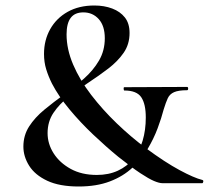

<svg xmlns="http://www.w3.org/2000/svg" viewBox="-20 -666 759 698"><path d="M65 -133Q65 -174 86 -206.5Q107 -239 141 -267Q175 -295 213 -322.5Q251 -350 285 -380Q319 -410 340 -446Q361 -482 361 -527Q361 -572 339 -596.5Q317 -621 283 -621Q252 -621 237 -601Q222 -581 222 -541Q222 -487 246 -431Q270 -375 311.5 -321Q353 -267 404.5 -217.5Q456 -168 511 -127Q580 -76 633 -47.5Q686 -19 715 -12Q720 -11 719 -5.5Q718 0 715 0Q687 0 648.5 0Q610 0 571 0Q559 0 540 -8Q521 -16 490 -36.5Q459 -57 410 -96Q366 -132 319 -176.5Q272 -221 232.5 -268.5Q193 -316 169 -362Q156 -388 148 -414Q140 -440 140 -470Q140 -520 162.5 -560Q185 -600 226 -623Q267 -646 323 -646Q359 -646 388 -635Q417 -624 434 -602.5Q451 -581 451 -546Q451 -505 429.5 -474Q408 -443 374 -417Q340 -391 302 -366Q264 -341 230 -314.5Q196 -288 174.5 -256Q153 -224 153 -182Q153 -143 175 -108.5Q197 -74 237 -52Q277 -30 332 -30Q375 -30 408.5 -45.5Q442 -61 464.5 -88.5Q487 -116 498.5 -154.5Q510 -193 510 -239Q510 -288 493.5 -312.5Q477 -337 432 -337Q430 -337 429.5 -343Q429 -349 432 -349L660 -350Q664 -350 664 -344Q664 -338 660 -338Q629 -338 613 -331Q597 -324 590 -309Q583 -294 575 -268Q567 -237 553 -199.5Q539 -162 517 -125Q495 -88 461.5 -56.5Q428 -25 379.5 -6.5Q331 12 266 12Q196 12 151.5 -9Q107 -30 86 -63.5Q65 -97 65 -133Z"/></svg>

Font: Cormorant Garamond Light SemiBold
Style: Regular
Weight: 600
Version: Version 4.001